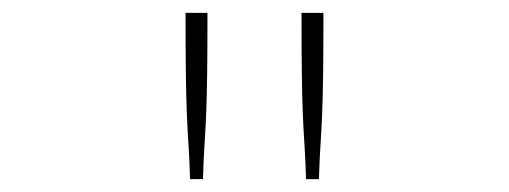

<svg xmlns="http://www.w3.org/2000/svg" viewBox="-20 -685 790 298"><path d="M268 -665H302Q302 -605 301.5 -569Q301 -533 300 -508.5Q299 -484 297.5 -461.5Q296 -439 295 -407H275Q274 -439 272.5 -461.5Q271 -484 270 -508Q269 -532 268.5 -568.5Q268 -605 268 -665ZM448 -665H482Q482 -605 481.5 -569Q481 -533 480 -508.5Q479 -484 477.5 -461.5Q476 -439 475 -407H455Q454 -439 452.5 -461.5Q451 -484 450 -508Q449 -532 448.5 -568.5Q448 -605 448 -665Z"/></svg>

Font: Inconsolata ExtraExpanded ExtraLight
Style: Regular
Weight: 200
Width: 8
Monospace: yes
Designer: Raph Levien, Cyreal, Brenton Simpson
Foundry: Raph Levien, Cyreal, Google
Version: Version 3.100; ttfautohint (v1.8.4.7-5d5b)